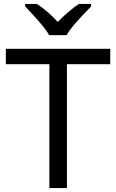

<svg xmlns="http://www.w3.org/2000/svg" viewBox="-20 -964 596 984"><path d="M323 0H233V-635H10V-714H545V-635H323ZM232 -784Q219 -807 197 -833.5Q175 -860 151 -886Q127 -912 109 -931V-944H169Q195 -927 223 -903Q251 -879 276 -852Q303 -879 331 -903Q359 -927 385 -944H447V-931Q428 -912 403.5 -886Q379 -860 356.5 -833.5Q334 -807 322 -784Z"/></svg>

Font: Noto Sans Palmyrene
Style: Regular
Weight: 400
Designer: Monotype Design Team
Foundry: Monotype Imaging Inc.
Version: Version 2.001; ttfautohint (v1.8.4.7-5d5b)